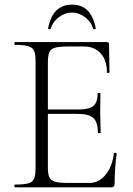

<svg xmlns="http://www.w3.org/2000/svg" viewBox="-20 -806 573 826"><path d="M457 0H44Q42 0 42 -6Q42 -12 44 -12Q82 -12 101 -17Q120 -22 126.5 -37Q133 -52 133 -81V-544Q133 -573 126.5 -587.5Q120 -602 101 -607.5Q82 -613 44 -613Q42 -613 42 -619Q42 -625 44 -625H440Q449 -625 449 -616L451 -495Q451 -492 445.5 -492Q440 -492 440 -495Q440 -547 413 -576.5Q386 -606 342 -606H273Q236 -606 217.5 -601Q199 -596 192.5 -581.5Q186 -567 186 -538V-85Q186 -57 192.5 -43Q199 -29 217.5 -24Q236 -19 273 -19H365Q405 -19 434 -54Q463 -89 470 -146Q470 -149 476 -148.5Q482 -148 482 -145Q478 -119 475.5 -82.5Q473 -46 473 -15Q473 0 457 0ZM401 -235Q401 -280 382 -298Q363 -316 315 -316H161V-335H318Q364 -335 382 -350.5Q400 -366 400 -404Q400 -406 406 -406Q412 -406 412 -404Q412 -375 411.5 -359Q411 -343 411 -325Q411 -303 412 -281.5Q413 -260 413 -235Q413 -233 407 -233Q401 -233 401 -235ZM198 -682Q197 -679 191.5 -680Q186 -681 187 -684Q206 -786 290 -786Q373 -786 392 -684Q393 -681 387.5 -680Q382 -679 381 -682Q373 -711 346.5 -731.5Q320 -752 290 -752Q259 -752 232.5 -731.5Q206 -711 198 -682Z"/></svg>

Font: Cormorant Infant Light
Style: Regular
Weight: 300
Designer: Christian Thalmann (Catharsis Fonts)
Foundry: Catharsis Fonts
Version: Version 4.001